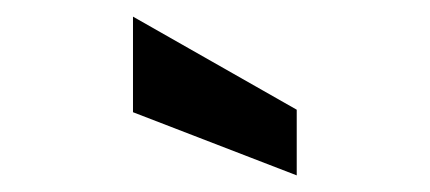

<svg xmlns="http://www.w3.org/2000/svg" viewBox="-20 -781 517 231"><path d="M337 -570 140 -646V-761L337 -649Z"/></svg>

Font: Cabin Resolve
Style: Bold-Resolve
Weight: 700
Designer: Pablo Impallari
Foundry: Pablo Impallari. http://www.impallari.com Igino Marini. http://www.ikern.com
Version: Version 3.001